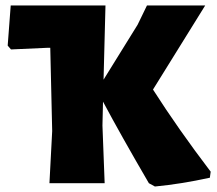

<svg xmlns="http://www.w3.org/2000/svg" viewBox="-20 -667 791 699"><path d="M747 -42 744 -20Q639 3 544 12L522 0Q420 -175 355 -297L353 -210L361 0H160L170 -190L163 -493H153L20 -487L8 -501L19 -647H364L357 -377L481 -577L515 -647H727L537 -341Q629 -197 747 -42Z"/></svg>

Font: Luna Sans Black
Style: Regular
Weight: 900
Designer: Juan Pablo del Peral
Foundry: Huerta Tipografica
Version: Version 2.001; ttfautohint (v1.5)